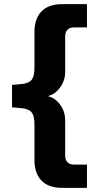

<svg xmlns="http://www.w3.org/2000/svg" viewBox="-20 -725 453 925"><path d="M277 180Q214 180 180 145Q146 110 146 47V-127Q146 -167 132 -184Q118 -201 83 -204L38 -208V-316L83 -320Q118 -323 132 -340Q146 -357 146 -398V-572Q146 -635 180 -670Q214 -705 277 -705H399V-593H337Q294 -593 294 -548V-379Q294 -337 269.5 -303.5Q245 -270 210 -262Q245 -254 269.5 -221Q294 -188 294 -145V23Q294 68 337 68H399V180Z"/></svg>

Font: Mulish ExtraBold
Style: Regular
Weight: 800
Designer: Vernon Adams
Foundry: Vernon Adams
Version: Version 3.603; ttfautohint (v1.8.3)